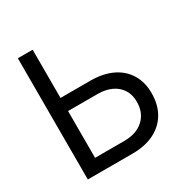

<svg xmlns="http://www.w3.org/2000/svg" viewBox="-167 -863 961 998"><g transform="rotate(-30 313.0 -364.0)"><path d="M141.6 -438H343.8Q419.4 -438 474.1 -411.9Q528.8 -385.7 558.1 -337.4Q587.4 -289.1 587.4 -223.1Q587.4 -154.3 558.1 -104.2Q528.8 -54.2 474.4 -27.1Q419.9 0 343.8 0H75.7V-727.5H164.6V-78.6H340.8Q413.1 -78.6 455.8 -117.7Q498.5 -156.7 498.5 -223.1Q498.5 -265.1 479.2 -295.7Q460 -326.2 424.6 -342.8Q389.2 -359.4 340.8 -359.4H141.6Z"/></g></svg>

Font: Inter 28pt
Style: Regular
Weight: 400
Designer: Rasmus Andersson
Foundry: rsms
Version: Version 4.001;git-66647c0bb